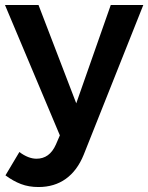

<svg xmlns="http://www.w3.org/2000/svg" viewBox="-27 -553 597 773"><path d="M310 70Q284 134 238 167Q192 200 128 200Q89 200 57.5 188Q26 176 -5 153L51 59Q87 86 120 86Q146 86 165.5 72Q185 58 198 29L214 -8L-7 -533H128L280 -137L419 -533H550Z"/></svg>

Font: Alexandria Medium
Style: Regular
Weight: 500
Designer: Mohamed Gaber
Foundry: Kief Type Foundry
Version: Version 5.100